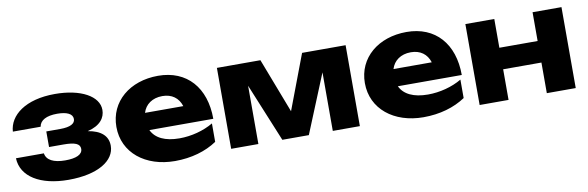

<svg xmlns="http://www.w3.org/2000/svg" viewBox="-45 -953 4082 1334"><g transform="rotate(-10 1995.5 -286.0)"><path d="M355 16C564 16 684 -62 684 -167C684 -236 636 -279 544 -294C635 -316 670 -367 670 -422C670 -519 546 -588 363 -588C155 -588 38 -495 31 -381H227C234 -426 280 -450 355 -450C423 -450 464 -431 464 -394C464 -362 431 -342 358 -342H260V-232H361C443 -232 478 -217 478 -181C478 -141 433 -121 355 -121C273 -121 224 -147 217 -195H20C25 -64 156 16 355 16Z M1106 16C1222 16 1324 -14 1403 -67V-197C1335 -157 1248 -134 1164 -134C1062 -134 995 -167 967 -227H1418C1418 -447 1295 -588 1091 -588C892 -588 745 -467 745 -288C745 -105 898 16 1106 16ZM1096 -444C1163 -444 1209 -410 1228 -350H958C975 -407 1025 -444 1096 -444Z M1696 0V-411L1865 0H2052L2221 -413V0H2412V-571H2105L1959 -185L1811 -571H1504V0Z M2859 16C2975 16 3077 -14 3156 -67V-197C3088 -157 3001 -134 2917 -134C2815 -134 2748 -167 2720 -227H3171C3171 -447 3048 -588 2844 -588C2645 -588 2498 -467 2498 -288C2498 -105 2651 16 2859 16ZM2849 -444C2916 -444 2962 -410 2981 -350H2711C2728 -407 2778 -444 2849 -444Z M3257 0H3461V-216H3731V0H3935V-571H3731V-368H3461V-571H3257Z"/></g></svg>

Font: Bounded
Style: Bold
Weight: 700
Designer: Vlad Churkin
Version: Version 3.0